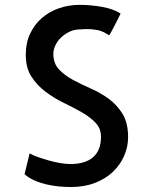

<svg xmlns="http://www.w3.org/2000/svg" viewBox="-20 -751 569 775"><path d="M497.1 -197.3Q497.1 -158.2 481 -121.6Q464.8 -85 435.5 -57.1Q406.2 -29.3 363.3 -12.7Q320.3 3.9 265.6 3.9Q242.2 3.9 217.3 1.5Q192.4 -1 167 -6.8Q141.6 -12.7 118.7 -22.9Q95.7 -33.2 79.1 -47.9L99.6 -131.8Q113.3 -124 134.3 -116.7Q155.3 -109.4 177.7 -103Q200.2 -96.7 222.7 -92.8Q245.1 -88.9 264.6 -88.9Q324.2 -88.9 356 -116.7Q387.7 -144.5 387.7 -199.2Q387.7 -232.4 365.2 -255.9Q342.8 -279.3 309.1 -298.3Q275.4 -317.4 236.3 -336.4Q197.3 -355.5 163.1 -381.3Q128.9 -407.2 106.4 -442.4Q84 -477.5 84 -530.3Q84 -578.1 101.6 -615.2Q119.1 -652.3 148.9 -678.2Q178.7 -704.1 218.3 -717.8Q257.8 -731.4 301.8 -731.4Q346.7 -731.4 392.6 -723.1Q438.5 -714.8 466.8 -696.3Q460.9 -683.6 453.1 -668.5Q445.3 -653.3 438.5 -640.1Q431.6 -627 426.8 -618.2Q421.9 -609.4 420.9 -608.4Q415 -611.3 407.7 -616.2Q400.4 -621.1 386.7 -626Q373 -630.9 350.6 -632.8Q328.1 -634.8 293 -631.8Q273.4 -629.9 255.9 -620.6Q238.3 -611.3 224.6 -597.7Q210.9 -584 203.1 -566.9Q195.3 -549.8 195.3 -534.2Q195.3 -495.1 217.8 -471.2Q240.2 -447.3 273.4 -429.2Q306.6 -411.1 345.7 -394Q384.8 -377 418.5 -352.5Q452.1 -328.1 474.6 -291.5Q497.1 -254.9 497.1 -197.3Z"/></svg>

Font: Allerta
Style: Medium
Weight: 500
Designer: Matt McInerney
Foundry: Matt McInerney
Version: Version 1.0